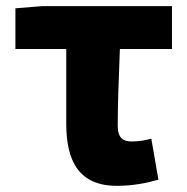

<svg xmlns="http://www.w3.org/2000/svg" viewBox="-20 -589 608 623"><path d="M359 14C411 14 456 5 494 -6L471 -139C445 -132 427 -130 406 -130C380 -130 362 -141 362 -181C362 -242 365 -336 369 -430H538V-569H115L30 -562V-430H195V-187C195 -67 236 14 359 14Z"/></svg>

Font: Source Han Sans HK Heavy
Style: Regular
Weight: 900
Designer: Ryoko NISHIZUKA 西塚涼子 (kana, bopomofo & ideographs); Paul D. Hunt (Latin, Greek & Cyrillic); Sandoll Communications 산돌커뮤니
Foundry: Adobe
Version: Version 2.000;hotconv 1.0.107;makeotfexe 2.5.65593